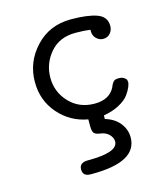

<svg xmlns="http://www.w3.org/2000/svg" viewBox="-103 -520 731 837"><g transform="rotate(-15 262.5 -101.5)"><path d="M72 -215Q72 -305 134.5 -372Q197 -439 294 -439Q369 -439 411 -424Q453 -409 453 -367Q453 -348 441 -334Q429 -320 409 -320Q392 -320 378.5 -333Q365 -346 365 -365V-373Q337 -377 298 -377Q225 -377 183.5 -328Q142 -279 142 -216Q142 -151 186.5 -104Q231 -57 300 -57Q366 -57 391 -104Q392 -107 395 -113.5Q398 -120 400 -123Q402 -126 405.5 -130Q409 -134 415 -135.5Q421 -137 430 -137Q444 -137 453 -131Q462 -125 463.5 -119.5Q465 -114 465 -110Q465 -103 459.5 -89Q454 -75 440.5 -56Q427 -37 396.5 -20.5Q366 -4 325 3V19Q368 32 390.5 61Q413 90 413 125Q413 236 210 236H203Q168 236 168 205Q168 174 207 174H210Q343 174 343 125Q343 108 328.5 93Q314 78 289 75Q267 72 261 63Q255 54 255 33V2Q176 -12 124 -72Q72 -132 72 -215Z"/></g></svg>

Font: CMU Typewriter Text
Style: Regular
Weight: 500
Monospace: yes
Version: Version 0.7.0